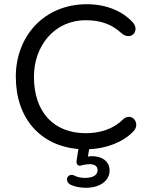

<svg xmlns="http://www.w3.org/2000/svg" viewBox="-20 -699 721 911"><path d="M388 192C454 192 500 159 500 110C500 67 465 42 416 42C410 42 404 43 397 44L403 9C483 6 565 -24 614 -77C649 -114 604 -171 562 -131C517 -86 453 -67 387 -67C236 -67 141 -166 141 -335C141 -479 236 -603 387 -603C462 -603 514 -581 557 -541C603 -502 648 -556 607 -596C561 -645 486 -679 393 -679C187 -679 55 -525 55 -335C55 -139 170 -7 352 8L344 59C342 72 343 79 349 84C355 89 361 88 373 84C385 81 395 80 405 80C431 80 443 91 443 108C443 132 421 145 385 145C363 145 348 142 333 134C300 119 281 162 318 179C339 188 364 192 388 192Z"/></svg>

Font: SN Pro Book
Style: Regular
Weight: 350
Designer: Tobias Whetton
Foundry: Supernotes
Version: Version 1.003;Glyphs 3.3 (3324)